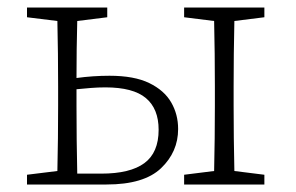

<svg xmlns="http://www.w3.org/2000/svg" viewBox="-20 -492 788 512"><path d="M471 -446V-472H685V-446L605 -436Q604 -398 603.5 -348.5Q603 -299 603 -262V-210Q603 -173 603.5 -123.5Q604 -74 605 -36L685 -26V0H471V-26L551 -36Q552 -74 552.5 -123.5Q553 -173 553 -210V-262Q553 -299 552.5 -348.5Q552 -398 551 -436ZM52 -446V-472H266V-446L186 -436Q185 -403 184.5 -361.5Q184 -320 184 -284Q228 -290 272 -290Q338 -290 378 -270.5Q418 -251 436.5 -219Q455 -187 455 -148Q455 -87 409.5 -43.5Q364 0 264 0H52V-26L133 -36Q134 -74 134.5 -123.5Q135 -173 135 -210V-262Q135 -299 134.5 -348.5Q134 -398 133 -436ZM184 -210Q184 -171 184.5 -119Q185 -67 186 -29H250Q327 -29 365 -57Q403 -85 403 -146Q403 -202 369 -230.5Q335 -259 261 -259Q242 -259 223 -257.5Q204 -256 184 -254Z"/></svg>

Font: Source Serif Pro Light
Style: Regular
Weight: 300
Designer: Frank Grießhammer
Foundry: Adobe Systems Incorporated
Version: Version 3.001;hotconv 1.0.111;makeotfexe 2.5.65597